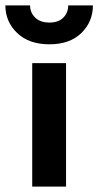

<svg xmlns="http://www.w3.org/2000/svg" viewBox="-48 -695 366 715"><path d="M72 -460H198V0H72ZM-28 -675H64Q64 -648 83 -629.5Q102 -611 136 -611Q170 -611 188 -629.5Q206 -648 206 -675H298Q298 -614 255 -572Q212 -530 136 -530Q60 -530 16 -572Q-28 -614 -28 -675Z"/></svg>

Font: Renner*
Style: Semi
Weight: 600
Version: Version 003.000 ; ttfautohint (v0.97) -l 8 -r 50 -G 200 -x 1